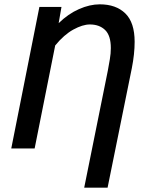

<svg xmlns="http://www.w3.org/2000/svg" viewBox="-20 -686 683 887"><path d="M369 181 478 -359Q483 -386 487.5 -412.5Q492 -439 492 -464Q492 -522 465.5 -547.5Q439 -573 395 -573Q362 -573 319 -549.5Q276 -526 235 -476L140 0H32L162 -654H264L251 -579Q295 -622 345 -644Q395 -666 441 -666Q516 -666 559 -624Q602 -582 602 -493Q602 -437 589 -371L477 181Z"/></svg>

Font: Source Sans 3 Semibold
Style: Italic
Weight: 600
Italic angle: -11°
Designer: Paul D. Hunt
Foundry: Adobe
Version: Version 3.052;hotconv 1.1.0;makeotfexe 2.6.0